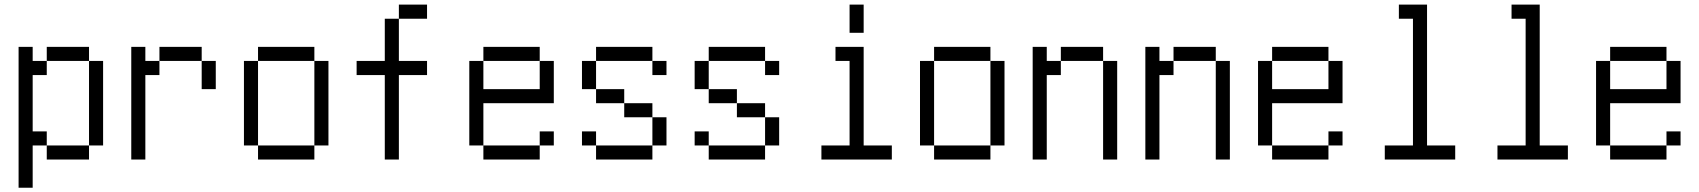

<svg xmlns="http://www.w3.org/2000/svg" viewBox="-20 -708 7540 852"><path d="M62.5 -500Q62.5 -500 62.5 125H125V-62.5H187.5V0H375V-62.5H187.5V-125H125Q125 -125 125 -375H187.5V-437.5H125V-500ZM375 -62.5H437.5Q437.5 -62.5 437.5 -437.5H375Q375 -437.5 375 -62.5ZM187.5 -437.5H375V-500H187.5Z M562.5 -500Q562.5 -500 562.5 0H625Q625 0 625 -375H687.5V-437.5H625V-500ZM875 -437.5Q875 -437.5 875 -312.5H937.5Q937.5 -312.5 937.5 -437.5ZM687.5 -437.5H875V-500H687.5Z M1125 -62.5V0H1375V-62.5ZM1125 -62.5Q1125 -62.5 1125 -437.5H1062.5Q1062.5 -437.5 1062.5 -62.5ZM1375 -62.5H1437.5Q1437.5 -62.5 1437.5 -437.5H1375Q1375 -437.5 1375 -62.5ZM1125 -437.5H1375V-500H1125Z M1875 -375V-437.5H1750V-625H1687.5V-437.5H1562.5V-375H1687.5Q1687.5 -375 1687.5 0H1750Q1750 0 1750 -375ZM1875 -625V-687.5H1750V-625Z M2437.5 -62.5V-125H2375V-62.5H2125V0H2375V-62.5ZM2125 -62.5V-250H2437.5V-437.5H2375Q2375 -437.5 2375 -312.5H2125Q2125 -312.5 2125 -437.5H2062.5Q2062.5 -437.5 2062.5 -62.5ZM2125 -437.5H2375V-500H2125Z M2937.5 -375V-437.5H2875V-375ZM2625 -62.5V0H2875V-62.5ZM2625 -62.5V-125H2562.5V-62.5ZM2875 -62.5H2937.5Q2937.5 -62.5 2937.5 -187.5H2875Q2875 -187.5 2875 -62.5ZM2875 -187.5V-250H2750V-187.5ZM2750 -250V-312.5H2625V-250ZM2625 -312.5Q2625 -312.5 2625 -437.5H2562.5Q2562.5 -437.5 2562.5 -312.5ZM2625 -437.5H2875V-500H2625Z M3437.5 -375V-437.5H3375V-375ZM3125 -62.5V0H3375V-62.5ZM3125 -62.5V-125H3062.5V-62.5ZM3375 -62.5H3437.5Q3437.5 -62.5 3437.5 -187.5H3375Q3375 -187.5 3375 -62.5ZM3375 -187.5V-250H3250V-187.5ZM3250 -250V-312.5H3125V-250ZM3125 -312.5Q3125 -312.5 3125 -437.5H3062.5Q3062.5 -437.5 3062.5 -312.5ZM3125 -437.5H3375V-500H3125Z M3937.5 0V-62.5H3812.5V-500H3687.5V-437.5H3750Q3750 -437.5 3750 -62.5H3625V0ZM3750 -687.5Q3750 -687.5 3750 -562.5H3812.5Q3812.5 -562.5 3812.5 -687.5Z M4125 -62.5V0H4375V-62.5ZM4125 -62.5Q4125 -62.5 4125 -437.5H4062.5Q4062.5 -437.5 4062.5 -62.5ZM4375 -62.5H4437.5Q4437.5 -62.5 4437.5 -437.5H4375Q4375 -437.5 4375 -62.5ZM4125 -437.5H4375V-500H4125Z M4562.5 -500Q4562.5 -500 4562.5 0H4625Q4625 0 4625 -375H4687.5V-437.5H4625V-500ZM4875 -437.5V0H4937.5V-437.5ZM4687.5 -437.5H4875V-500H4687.5Z M5062.5 -500Q5062.5 -500 5062.5 0H5125Q5125 0 5125 -375H5187.5V-437.5H5125V-500ZM5375 -437.5V0H5437.5V-437.5ZM5187.5 -437.5H5375V-500H5187.5Z M5937.5 -62.5V-125H5875V-62.5H5625V0H5875V-62.5ZM5625 -62.5V-250H5937.5V-437.5H5875Q5875 -437.5 5875 -312.5H5625Q5625 -312.5 5625 -437.5H5562.5Q5562.5 -437.5 5562.5 -62.5ZM5625 -437.5H5875V-500H5625Z M6437.5 0V-62.5H6312.5Q6312.5 -62.5 6312.5 -687.5H6187.5V-625H6250V-62.5H6125V0Z M6937.5 0V-62.5H6812.5Q6812.5 -62.5 6812.5 -687.5H6687.5V-625H6750V-62.5H6625V0Z M7437.5 -62.5V-125H7375V-62.5H7125V0H7375V-62.5ZM7125 -62.5V-250H7437.5V-437.5H7375Q7375 -437.5 7375 -312.5H7125Q7125 -312.5 7125 -437.5H7062.5Q7062.5 -437.5 7062.5 -62.5ZM7125 -437.5H7375V-500H7125Z"/></svg>

Font: Unifont
Style: Regular
Weight: 500
Version: Version 13.0.05